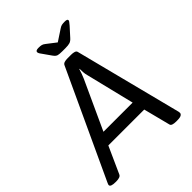

<svg xmlns="http://www.w3.org/2000/svg" viewBox="-256 -987 1112 1112"><g transform="rotate(-45 300.0 -431.0)"><path d="M345 -752Q323 -752 311 -755Q299 -758 287 -775L249 -829Q242 -838 240 -843.5Q238 -849 238 -851Q238 -864 261 -864Q278 -864 287 -861.5Q296 -859 306 -851L363 -807L433 -853Q443 -860 452 -862Q461 -864 477 -864Q498 -864 498 -854Q498 -850 494.5 -845Q491 -840 480 -827L433 -775Q420 -760 407 -756Q394 -752 371 -752ZM28 2Q-13 2 -13 -14Q-13 -19 -8 -29L297 -686Q301 -695 311.5 -698.5Q322 -702 338 -702H367Q382 -702 393 -698.5Q404 -695 406 -686L574 -28Q575 -24 575 -18Q575 -10 566 -4Q557 2 531 2H523Q508 2 497 -1.5Q486 -5 484 -14L442 -178H148L74 -14Q70 -5 59 -1.5Q48 2 33 2ZM184 -254H423L350 -552Q346 -566 345 -581Q344 -596 344 -610H342Q338 -596 332.5 -581Q327 -566 321 -552Z"/></g></svg>

Font: Asap
Style: Italic
Weight: 400
Italic angle: -6°
Designer: Pablo Cosgaya
Foundry: Omnibus-Type
Version: Version 3.001; ttfautohint (v1.8.3)